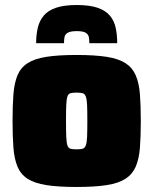

<svg xmlns="http://www.w3.org/2000/svg" viewBox="-20 -737 611 765"><path d="M285 8Q212 8 164.5 0.5Q117 -7 89.5 -25Q62 -43 49.5 -73.5Q37 -104 33.5 -148.5Q30 -193 30 -255Q30 -317 33.5 -361.5Q37 -406 49.5 -436.5Q62 -467 89.5 -485Q117 -503 164.5 -510.5Q212 -518 285 -518Q358 -518 405.5 -510.5Q453 -503 480.5 -485Q508 -467 521 -436.5Q534 -406 537.5 -361.5Q541 -317 541 -255Q541 -193 537.5 -148.5Q534 -104 521 -73.5Q508 -43 480.5 -25Q453 -7 405.5 0.5Q358 8 285 8ZM285 -142Q301 -142 309.5 -144.5Q318 -147 322 -158Q326 -169 327 -192Q328 -215 328 -255Q328 -296 327 -318.5Q326 -341 322 -352Q318 -363 309.5 -365.5Q301 -368 285 -368Q269 -368 260.5 -365.5Q252 -363 248.5 -352Q245 -341 244 -318.5Q243 -296 243 -255Q243 -215 244 -192Q245 -169 248.5 -158Q252 -147 260.5 -144.5Q269 -142 285 -142ZM286 -717Q337 -717 369 -706Q401 -695 418 -674.5Q435 -654 441 -626Q447 -598 447 -565H336Q336 -578 334 -589Q332 -600 321.5 -606.5Q311 -613 286 -613Q261 -613 250 -606.5Q239 -600 237 -589Q235 -578 235 -565H124Q124 -598 130.5 -626Q137 -654 154 -674.5Q171 -695 203 -706Q235 -717 286 -717Z"/></svg>

Font: Saira Thin Black
Style: Regular
Weight: 900
Version: Version 1.101